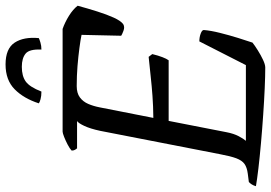

<svg xmlns="http://www.w3.org/2000/svg" viewBox="-166 -784 942 667"><g transform="rotate(-90 304.5 -451.0)"><path d="M403.4 0Q373.7 0 330.6 -1.9Q287.5 -3.8 238.5 -7.2Q189.5 -10.5 141.2 -14.8Q92.9 -19.1 53.4 -23.7Q13.9 -28.4 -9.3 -32.4Q-7.3 -40.4 -3.2 -46.8Q1 -53.3 5.2 -57L34.1 -60.7Q55.8 -63.5 68 -72.1Q80.1 -80.8 87.6 -100.6Q95 -120.4 102 -157.9L182.9 -573.2Q190.4 -608.1 200.1 -628.6Q209.7 -649.1 217 -653.8H122.1Q120.1 -655.8 117.3 -660.6Q114.4 -665.4 114.4 -672.6Q121.1 -679.1 134.8 -686.3Q148.5 -693.5 161.8 -698.7Q175.2 -704 180.2 -704H537Q560 -696 582.8 -681.8Q605.5 -667.6 617.6 -651.7Q608.1 -616.6 597.6 -583.5Q587.1 -550.3 576.3 -526.5Q565.5 -502.6 554 -493.7Q544 -487.4 530.5 -492.6Q517 -497.7 513.3 -500.5L516.4 -638.2Q498.7 -642 470.1 -645.7Q441.5 -649.5 407.7 -652.3Q373.9 -655 338.5 -655Q314 -655 299.1 -644Q284.2 -632.9 276.5 -614.9Q268.8 -597 264.5 -574.9L227.9 -388.8Q269.3 -389.2 304.1 -391.8Q338.8 -394.3 372 -398Q405.3 -401.6 440 -405.1L449.6 -392.5Q444.6 -371.9 438.9 -357.2Q433.3 -342.5 428 -335.6H217.5L178.2 -134.5Q173.4 -109.6 164.4 -92.4Q155.3 -75.3 148.3 -67.3H411.3L493.7 -229Q508.5 -229 521.1 -224.2Q533.7 -219.5 533.2 -213.1Q531.2 -188.7 523.1 -156.7Q515.1 -124.8 505.8 -94.8Q496.5 -64.8 489.5 -44.4Q479.8 -36.6 463 -26.1Q446.2 -15.5 430 -7.9Q413.7 -0.2 403.4 0ZM319.4 -777.6Q304.1 -777.6 293.1 -780.6Q282.1 -783.6 278.5 -786.6Q295.3 -838.9 327.4 -870.6Q359.4 -902.2 413.7 -902.2Q468.6 -902.2 489.4 -870.6Q510.1 -838.9 505.1 -786.6Q500.7 -784.4 489.6 -781Q478.6 -777.6 465.3 -777.6Q467.3 -819.4 451.3 -832.5Q435.3 -845.7 405.4 -845.7Q373.5 -845.7 354.5 -832.2Q335.4 -818.6 319.4 -777.6Z"/></g></svg>

Font: Texturina Medium
Style: Italic
Weight: 500
Italic angle: -11°
Designer: Guillermo Torres Carreño
Foundry: Omnibus-Type
Version: Version 1.002